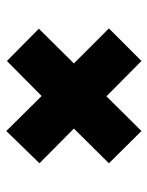

<svg xmlns="http://www.w3.org/2000/svg" viewBox="52 -576 480 625"><g transform="rotate(90 292.5 -264.0)"><path d="M179 -46 74 -150 187 -264 73 -378 179 -484 294 -370 407 -484 512 -378 399 -264 512 -152 407 -44 293 -159Z"/></g></svg>

Font: Farlight84_Sys_V01
Style: Bold
Weight: 700
Designer: Monotype Design Team, Nadine Chahine and Nizar Qandah
Foundry: Monotype Imaging Inc.
Version: Version 2.004;October 31, 2024;FontCreator 14.0.0.2814 64-bi